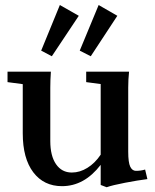

<svg xmlns="http://www.w3.org/2000/svg" viewBox="-20 -748 632 783"><path d="M147.9 -541.5 224.1 -727.5 301.3 -683.6 191.4 -518.6ZM305.2 -541.5 382.3 -727.5 458.5 -683.6 350.1 -518.6ZM232.9 11.2Q158.7 11.2 115.7 -45.4Q72.8 -102.1 72.8 -204.1V-404.8L10.7 -413.1V-455.6H187.5Q185.1 -421.4 185.1 -390.6V-172.9Q185.1 -112.3 208.5 -78.4Q231.9 -44.4 272.9 -44.4Q305.7 -44.4 336.4 -63.5Q367.2 -82.5 390.6 -117.2V-405.3L331.5 -413.1V-455.6H506.3Q502.9 -423.8 502.9 -390.6V-129.9Q502.9 -85 511.2 -68.1Q519.5 -51.3 534.2 -51.3Q554.7 -51.3 571.8 -56.6L581.1 -17.6Q542 -12.7 490 -2.7Q438 7.3 415 15.6L390.6 6.3V-75.7Q323.7 11.2 232.9 11.2Z"/></svg>

Font: Elstob 6pt SemiBold
Style: Regular
Weight: 600
Designer: Peter S. Baker
Version: Version 1.015